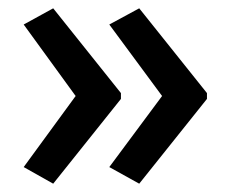

<svg xmlns="http://www.w3.org/2000/svg" viewBox="-20 -498 554 462"><path d="M478 -260V-274L315 -478L243 -439L370 -267L243 -96L315 -56ZM271 -260V-274L108 -478L37 -439L162 -267L37 -96L108 -56Z"/></svg>

Font: Noto Sans Thai Looped SemiCondensed Medium
Style: Regular
Weight: 500
Width: 4
Designer: Sasikarn Vongin, Ben Mitchell
Foundry: The Fontpad Ltd
Version: Version 1.001